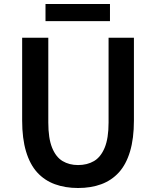

<svg xmlns="http://www.w3.org/2000/svg" viewBox="-20 -928 780 962"><path d="M371 14Q307 14 255 -5Q203 -24 166.5 -64Q130 -104 110.5 -169Q91 -234 91 -324V-739H222V-314Q222 -235 241 -188Q260 -141 293.5 -121Q327 -101 371 -101Q417 -101 451 -121Q485 -141 504.5 -188Q524 -235 524 -314V-739H651V-324Q651 -234 631.5 -169Q612 -104 575.5 -64Q539 -24 487.5 -5Q436 14 371 14ZM208 -822V-908H531V-822Z"/></svg>

Font: Noto Sans JP SemiBold
Style: Regular
Weight: 600
Designer: Ryoko NISHIZUKA  (kana, bopomofo & ideographs); Paul D. Hunt (Latin, Greek & Cyrillic); Sandoll Communications , Soo-you
Foundry: Adobe
Version: Version 2.004-H2;hotconv 1.0.118;makeotfexe 2.5.65603